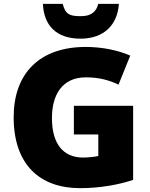

<svg xmlns="http://www.w3.org/2000/svg" viewBox="-20 -1019 780 998"><path d="M598 -999H491C477 -947 442 -935 399 -935C344 -935 320 -943 306 -999H203C208 -887 272 -818 399 -818C520 -818 591 -890 598 -999ZM364 -469V-320H491V-208C474 -204 435 -200 412 -200C308 -200 250 -272 250 -405C250 -521 299 -617 427 -617C490 -617 545 -604 596 -579L657 -730C598 -756 515 -775 426 -775C182 -775 51 -634 51 -410C51 -160 190 -41 396 -41C500 -41 598 -59 672 -84V-469Z"/></svg>

Font: Noto Sans Tamil UI Black
Style: Regular
Weight: 900
Designer: Jelle Bosma - Monotype Design Team
Foundry: Monotype Imaging Inc.
Version: Version 2.004